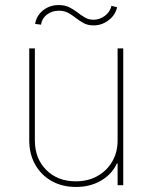

<svg xmlns="http://www.w3.org/2000/svg" viewBox="-20 -739 608 766"><path d="M449.2 -178.7V-545.9H471.7V0H449.2V-86.9H446.3Q426.8 -43.9 382.8 -18.3Q338.9 7.3 282.2 6.8Q228 6.8 186 -16.8Q144 -40.5 120.4 -82.5Q96.7 -124.5 96.7 -178.7V-545.9H119.1V-178.7Q119.1 -106.4 164.6 -61Q210 -15.6 282.2 -15.6Q331.1 -15.6 368.7 -36.6Q406.2 -57.6 427.7 -94.5Q449.2 -131.3 449.2 -178.7ZM353.5 -637.7Q330.6 -637.7 314.2 -646.5Q297.9 -655.3 283.4 -666.7Q269 -678.2 252.9 -687.3Q236.8 -696.3 213.9 -696.3Q186.5 -695.8 166.7 -680.4Q147 -665 143.6 -640.6L120.1 -643.6Q125.5 -676.8 151.9 -697.8Q178.2 -718.8 213.9 -718.8Q238.8 -718.8 256.3 -710Q273.9 -701.2 288.8 -689.7Q303.7 -678.2 318.8 -669.2Q334 -660.2 353.5 -660.2Q377.9 -660.6 398.4 -675.8Q418.9 -690.9 424.8 -715.8L447.3 -710Q439.5 -677.7 412.6 -657.7Q385.7 -637.7 353.5 -637.7Z"/></svg>

Font: Inter Tight Thin
Style: Regular
Weight: 250
Designer: Rasmus Andersson
Foundry: rsms
Version: Version 3.004